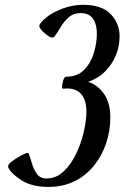

<svg xmlns="http://www.w3.org/2000/svg" viewBox="-20 -751 507 780"><path d="M177.2 8.3Q110.8 8.3 69.6 -17.3Q28.3 -43 14.6 -68.4Q10.7 -76.7 16.6 -84.5Q22.5 -92.3 42.5 -105.5Q93.3 -137.2 96.7 -127Q102.5 -112.3 109.4 -88.1Q116.2 -64 129.6 -44.9Q143.1 -25.9 168.5 -25.9Q208 -25.9 238.3 -54.4Q268.6 -83 289.3 -126.5Q310.1 -169.9 320.6 -216.1Q331.1 -262.2 331.1 -297.4Q331.1 -346.2 307.6 -371.1Q284.2 -396 236.3 -390.6Q229 -390.1 234.9 -417Q239.3 -439.5 250 -439.5Q294.4 -439.5 321.8 -467.3Q349.1 -495.1 361.3 -535.9Q373.5 -576.7 373.5 -615.2Q373.5 -651.9 357.9 -674.8Q342.3 -697.8 307.1 -697.8Q278.3 -697.8 259.3 -680.9Q240.2 -664.1 226.8 -641.6Q213.4 -619.1 202.1 -603.5Q196.3 -596.2 186.3 -599.4Q176.3 -602.5 154.8 -622.1Q144 -632.8 140.9 -640.1Q137.7 -647.5 143.6 -655.3Q170.4 -689.5 220 -710.4Q269.5 -731.4 318.4 -731.4Q393.1 -731.4 429.4 -694.1Q465.8 -656.7 465.8 -603Q465.8 -562.5 450.2 -525.1Q434.6 -487.8 405.8 -459.5Q377 -431.2 337.9 -418.5Q377.9 -405.8 403.1 -368.9Q428.2 -332 428.2 -273.9Q428.2 -219.2 411.1 -168.7Q394 -118.2 361.8 -78.1Q329.6 -38.1 283 -14.9Q236.3 8.3 177.2 8.3Z"/></svg>

Font: Dai Banna SIL Medium
Style: Italic
Weight: 500
Italic angle: -11°
Designer: Victor Gaultney
Foundry: SIL International
Version: Version 4.000